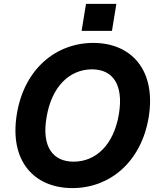

<svg xmlns="http://www.w3.org/2000/svg" viewBox="-20 -958 822 988"><path d="M422.6 -938.2 399.9 -799H556.1L578.8 -938.2ZM745 -353.7C784.8 -595.9 657 -737.2 459.9 -737.2C270.2 -737.2 105.1 -605.1 66.8 -371.8C26.6 -130.3 154.8 9.9 353 9.9C541.5 9.9 705.6 -120.4 745 -353.7ZM592 -371.8C566.1 -214.1 474.8 -126.1 358.7 -126.1C252.1 -126.1 193.5 -203.5 219.5 -353.7C245 -511.4 337 -601.2 453.8 -601.2C561.1 -601.2 616.5 -521.3 592 -371.8Z"/></svg>

Font: TID UI
Style: Bold Italic
Weight: 700
Italic angle: -9.39999°
Designer: The TID Project Authors
Foundry: Bakken & Bæck
Version: Version 1.001;hotconv 1.0.109;makeotfexe 2.5.65596